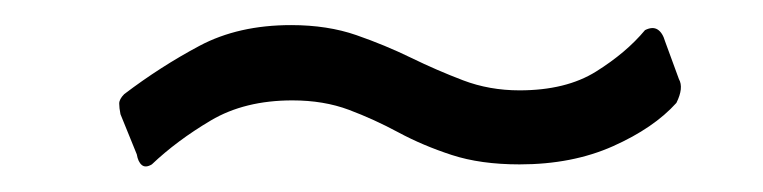

<svg xmlns="http://www.w3.org/2000/svg" viewBox="-20 -450 608 153"><path d="M519 -368Q501 -348 468.5 -333.5Q436 -319 394 -319Q363 -319 340 -326.5Q317 -334 297.5 -344.5Q278 -355 258 -362.5Q238 -370 213 -370Q175 -370 148 -354Q121 -338 101 -319Q96 -316 93 -318.5Q90 -321 89 -327L76 -359Q75 -364 75 -367.5Q75 -371 79 -375Q108 -397 139 -413.5Q170 -430 212 -430Q241 -430 264 -422Q287 -414 307.5 -404Q328 -394 349 -386Q370 -378 394 -378Q431 -378 455 -393Q479 -408 494 -426Q500 -429 504 -426.5Q508 -424 510 -417L521 -387Q525 -380 519 -368Z"/></svg>

Font: Libre Franklin
Style: Italic
Weight: 400
Italic angle: -8°
Designer: Pablo Impallari, Rodrigo Fuenzalida, Nhung Nguyen
Foundry: Impallari Type
Version: Version 3.000